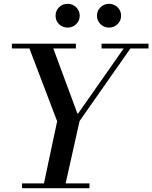

<svg xmlns="http://www.w3.org/2000/svg" viewBox="-20 -982 795 1002"><path d="M284 -334 124 -754H249L393 -365ZM337 -317 384 -390H388L629 -734H664L372 -317ZM204 0 284 -376H401L317 0ZM95 0V-25H447V0ZM42 -729V-754H376V-729ZM510 -729V-754H755V-729ZM549 -838Q523 -838 504.5 -856Q486 -874 486 -900Q486 -926 504.5 -944Q523 -962 549 -962Q575 -962 593.5 -944Q612 -926 612 -900Q612 -874 593.5 -856Q575 -838 549 -838ZM333 -838Q306 -838 288 -856Q270 -874 270 -900Q270 -926 288 -944Q306 -962 333 -962Q359 -962 377.5 -944Q396 -926 396 -900Q396 -874 377.5 -856Q359 -838 333 -838Z"/></svg>

Font: Libre Bodoni
Style: Italic
Weight: 400
Italic angle: -13°
Designer: Pablo Impallari, Rodrigo Fuenzalida
Foundry: Impallari Type
Version: Version 2.005;gftools[0.9.23]